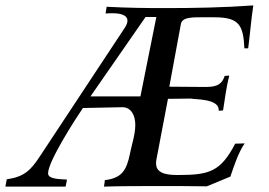

<svg xmlns="http://www.w3.org/2000/svg" viewBox="-57 -690 995 711"><path d="M-37 1H37H186L191 -25C176 -27 121 -24 121 -48C121 -92 220 -246 250 -290L395 -293H396C431 -293 444 -259 444 -228C444 -191 431 -156 424 -120C412 -60 394 -30 331 -23C331 -15 329 -7 328 1C394 -1 461 -1 527 -1C588 -1 648 -1 709 0L796 -36C810 -76 825 -124 849 -159L814 -158C760 -55 719 -42 605 -42C575 -42 521 -42 521 -84C521 -89 521 -93 522 -98L565 -324C594 -324 622 -325 651 -325C661 -321 753 -326 753 -283V-280L769 -281C776 -324 781 -368 792 -410L775 -409C763 -370 734 -368 699 -368C656 -368 613 -369 570 -369L613 -602C616 -617 632 -622 645 -624C659 -626 674 -626 690 -626H736C828 -626 844 -598 848 -511H862C869 -564 873 -617 881 -670C772 -662 661 -660 552 -660C481 -660 409 -661 338 -665L334 -640C340 -640 348 -641 358 -641C383 -641 415 -637 415 -613C415 -604 410 -595 405 -587L90 -110C56 -58 31 -35 -32 -26ZM278 -333 482 -627H522L463 -333Z"/></svg>

Font: KpRoman
Style: SemiboldItalic
Weight: 600
Italic angle: -11°
Version: Version 0.66